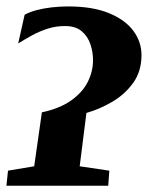

<svg xmlns="http://www.w3.org/2000/svg" viewBox="-26 -592 470 612"><path d="M-5.5 0 -0.5 -48 83 -62 107.5 -234Q164.5 -246 200.8 -271.8Q237 -297.5 253.8 -331Q270.5 -364.5 270.5 -400Q270.5 -426.5 262 -451.5Q253.5 -476.5 234 -492.8Q214.5 -509 181.5 -509Q152.5 -509 126.5 -500.8Q100.5 -492.5 77 -479.8Q53.5 -467 32 -453.5L52.5 -545Q69 -554 91 -559.8Q113 -565.5 138.5 -568.5Q164 -571.5 191.5 -571.5Q269.5 -571.5 321.5 -550Q373.5 -528.5 399.2 -493.5Q425 -458.5 425 -416.5Q425 -364.5 398.5 -327.8Q372 -291 331.8 -267.5Q291.5 -244 249.5 -232L228 -62L322.5 -48L319 0Z"/></svg>

Font: Merriweather 20pt ExtraBold
Style: Italic
Weight: 800
Italic angle: -7.8°
Version: Version 2.101